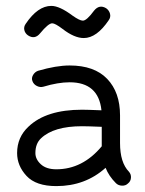

<svg xmlns="http://www.w3.org/2000/svg" viewBox="-20 -623 490 651"><path d="M171 8Q102 8 70 -26.5Q38 -61 38 -104Q38 -158 77 -194Q137 -251 258 -251Q276 -251 324 -249Q314 -344 216 -344Q177 -344 127 -329Q116 -326 105 -331.5Q94 -337 90 -348Q86 -358 92 -368.5Q98 -379 109 -383Q171 -401 216 -401Q300 -401 343.5 -355.5Q387 -310 387 -232V-138Q387 -72 417 -41Q425 -32 424 -20Q423 -8 414 -1Q406 7 393.5 6.5Q381 6 373 -2Q349 -26 338 -54Q269 8 171 8ZM325 -127V-193Q277 -195 258 -195Q162 -195 119 -154Q100 -136 100 -104Q100 -83 118.5 -66Q137 -49 171 -49Q260 -49 325 -127ZM264 -494Q232 -494 192 -525Q167 -544 157 -544Q144 -544 116 -510Q98 -488 75 -503Q65 -510 62.5 -521Q60 -532 67 -542Q108 -603 154 -603Q182 -603 226 -570Q250 -553 261 -553Q274 -553 299 -587Q317 -609 340 -595Q350 -588 353 -576.5Q356 -565 349 -555Q308 -494 264 -494Z"/></svg>

Font: Hoogli Medium
Style: Regular
Weight: 500
Designer: Anand Singh Naorem
Foundry: Brand New Type
Version: Version 1.00 b007